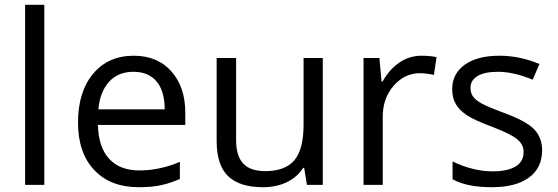

<svg xmlns="http://www.w3.org/2000/svg" viewBox="-20 -780 2353 810"><path d="M167 0H85.9V-759.8H167Z M564.9 9.8Q446.3 9.8 377.7 -62.5Q309.1 -134.8 309.1 -263.2Q309.1 -392.6 372.8 -468.8Q436.5 -544.9 543.9 -544.9Q644.5 -544.9 703.1 -478.8Q761.7 -412.6 761.7 -304.2V-252.9H393.1Q395.5 -158.7 440.7 -109.9Q485.8 -61 567.9 -61Q654.3 -61 738.8 -97.2V-24.9Q695.8 -6.3 657.5 1.7Q619.1 9.8 564.9 9.8ZM543 -477.1Q478.5 -477.1 440.2 -435.1Q401.9 -393.1 395 -318.8H674.8Q674.8 -395.5 640.6 -436.3Q606.4 -477.1 543 -477.1Z M976.1 -535.2V-188Q976.1 -122.6 1005.9 -90.3Q1035.6 -58.1 1099.1 -58.1Q1183.1 -58.1 1221.9 -104Q1260.7 -149.9 1260.7 -253.9V-535.2H1341.8V0H1274.9L1263.2 -71.8H1258.8Q1233.9 -32.2 1189.7 -11.2Q1145.5 9.8 1088.9 9.8Q991.2 9.8 942.6 -36.6Q894 -83 894 -185.1V-535.2Z M1757.8 -544.9Q1793.5 -544.9 1821.8 -539.1L1810.5 -463.9Q1777.3 -471.2 1752 -471.2Q1687 -471.2 1640.9 -418.5Q1594.7 -365.7 1594.7 -287.1V0H1513.7V-535.2H1580.6L1589.8 -436H1593.8Q1623.5 -488.3 1665.5 -516.6Q1707.5 -544.9 1757.8 -544.9Z M2267.1 -146Q2267.1 -71.3 2211.4 -30.8Q2155.8 9.8 2055.2 9.8Q1948.7 9.8 1889.2 -23.9V-99.1Q1927.7 -79.6 1971.9 -68.4Q2016.1 -57.1 2057.1 -57.1Q2120.6 -57.1 2154.8 -77.4Q2189 -97.7 2189 -139.2Q2189 -170.4 2161.9 -192.6Q2134.8 -214.8 2056.2 -245.1Q1981.4 -272.9 1950 -293.7Q1918.5 -314.5 1903.1 -340.8Q1887.7 -367.2 1887.7 -403.8Q1887.7 -469.2 1940.9 -507.1Q1994.1 -544.9 2086.9 -544.9Q2173.3 -544.9 2255.9 -509.8L2227.1 -443.8Q2146.5 -477.1 2081.1 -477.1Q2023.4 -477.1 1994.1 -459Q1964.8 -440.9 1964.8 -409.2Q1964.8 -387.7 1975.8 -372.6Q1986.8 -357.4 2011.2 -343.8Q2035.6 -330.1 2105 -304.2Q2200.2 -269.5 2233.6 -234.4Q2267.1 -199.2 2267.1 -146Z"/></svg>

Font: f02954597
Style: Regular
Weight: 400
Foundry: Ascender Corporation
Version: Version 1.10